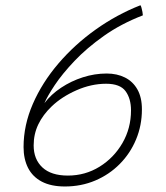

<svg xmlns="http://www.w3.org/2000/svg" viewBox="-20 -688 617 713"><path d="M510.5 -631Q429 -599.5 365.5 -554.5Q302 -509.5 256.5 -461.5Q211 -413.5 183.2 -371.8Q155.5 -330 145 -305Q169.5 -337.5 206.8 -362.2Q244 -387 287.8 -401Q331.5 -415 376 -415Q414.5 -415 444 -400.2Q473.5 -385.5 490.2 -356Q507 -326.5 507 -282Q507 -222 485.2 -170Q463.5 -118 424.5 -78.8Q385.5 -39.5 333.5 -17.5Q281.5 4.5 221 4.5Q169.5 4.5 135.2 -13.5Q101 -31.5 84.2 -64.5Q67.5 -97.5 67.5 -142Q67.5 -223 102 -302.2Q136.5 -381.5 196.8 -452Q257 -522.5 335.2 -578.2Q413.5 -634 501.5 -668.5Q503.5 -666.5 505.5 -659Q507.5 -651.5 509 -643.5Q510.5 -635.5 510.5 -631ZM172 -293Q139.5 -262 122.2 -226Q105 -190 105 -148Q105 -96.5 137.5 -66.2Q170 -36 232 -36Q296.5 -36 349.8 -69Q403 -102 434.8 -157Q466.5 -212 466.5 -278Q466.5 -322 446.2 -349.5Q426 -377 374 -377Q319 -377 264 -352.8Q209 -328.5 172 -293Z"/></svg>

Font: Grandstander Thin Thin
Style: Italic
Weight: 250
Italic angle: -15°
Version: Version 1.200